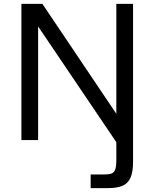

<svg xmlns="http://www.w3.org/2000/svg" viewBox="-20 -720 794 987"><path d="M446 247V177H511Q536 177 550.5 173Q565 169 571.5 153.5Q578 138 578 104V11L176 -584V0H90V-700H198L578 -135V-700H664V111Q664 165 650.5 194.5Q637 224 608.5 235.5Q580 247 536 247Z"/></svg>

Font: Hedvig Letters Sans
Style: Regular
Weight: 400
Designer: Alexander Örn & Tor Weibull
Foundry: Kanon Foundry
Version: Version 1.000; ttfautohint (v1.8.4.7-5d5b)